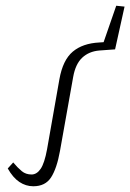

<svg xmlns="http://www.w3.org/2000/svg" viewBox="-20 -636 454 669"><path d="M96 13Q70 13 47.5 -2Q25 -17 7 -49L26 -70Q42 -51 56 -39.5Q70 -28 90 -28Q108 -28 121.5 -47.5Q135 -67 144 -116L187 -360Q199 -427 233.5 -456Q268 -485 326 -488L341 -489L385 -616L414 -613L381 -464L326 -460Q290 -457 266.5 -435Q243 -413 235 -368L189 -110Q178 -49 158 -18Q138 13 96 13Z"/></svg>

Font: Source Serif 4 SmText Light
Style: Italic
Weight: 300
Italic angle: -12°
Designer: Frank Grießhammer
Foundry: Adobe
Version: Version 4.005;hotconv 1.1.0;makeotfexe 2.6.0